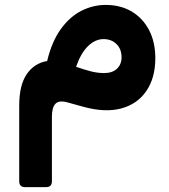

<svg xmlns="http://www.w3.org/2000/svg" viewBox="-20 -449 700 793"><path d="M83.6 323.9Q59.4 323.9 59.4 299.6V-13.2Q59.4 -97.5 90.5 -142.8Q121.6 -188.1 174.7 -197Q194.2 -278 231.4 -329.2Q268.6 -380.5 316.7 -404.6Q364.7 -428.7 416.6 -428.7Q477.9 -428.7 523.9 -401.4Q569.9 -374.1 595.7 -324.6Q621.5 -275 621.5 -208.9Q621.5 -127.9 584.7 -73.6Q547.9 -19.3 481.1 -1.2Q414.4 16.9 324.2 -8L257.6 -26.4Q223.6 -35.6 209 -20.4Q194.4 -5.1 194.4 33V299.6Q194.4 323.9 170.1 323.9ZM408.6 -147.2Q444.2 -147 463.2 -165.3Q482.1 -183.6 482.1 -212Q482.1 -246.4 461.2 -266.9Q440.4 -287.5 407.5 -287.5Q373.9 -287.5 343.9 -258.9Q314 -230.2 294.2 -173.1Q333.1 -159.7 358.2 -153.6Q383.4 -147.5 408.6 -147.2Z"/></svg>

Font: Rubik Light
Style: Italic
Weight: 300
Italic angle: -12°
Designer: Hubert and Fischer
Foundry: Hubert and Fischer
Version: Version 2.300;gftools[0.9.30]